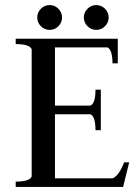

<svg xmlns="http://www.w3.org/2000/svg" viewBox="-20 -738 547 758"><path d="M325.5 -634.5Q311 -649 311 -669Q311 -689 325.5 -703.5Q340 -718 360 -718Q380 -718 394.5 -703.5Q409 -689 409 -669Q409 -649 394.5 -634.5Q380 -620 360 -620Q340 -620 325.5 -634.5ZM141.5 -634.5Q127 -649 127 -669Q127 -689 141.5 -703.5Q156 -718 176 -718Q196 -718 210.5 -703.5Q225 -689 225 -669Q225 -649 210.5 -634.5Q196 -620 176 -620Q156 -620 141.5 -634.5ZM42 0V-21Q96 -21 105 -41V-544Q96 -564 42 -564V-585H445V-488H424Q424 -542 404 -551H197V-321H337Q357 -330 357 -384H378V-224H357Q357 -278 337 -287H197V-34H425Q450 -45 470 -97H490L466 0Z"/></svg>

Font: Judson
Style: Regular
Weight: 400
Version: Version 20110429